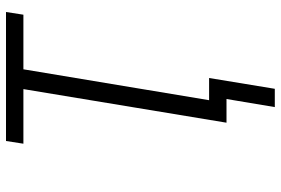

<svg xmlns="http://www.w3.org/2000/svg" viewBox="-168 -607 936 640"><g transform="rotate(-90 300.0 -287.0)"><path d="M324 161H263L290 0H211L323 -677H141L150 -735H580L571 -677H389L286 -58H360Z"/></g></svg>

Font: Iosevka Light Extended Oblique
Style: Regular
Weight: 300
Width: 7
Italic angle: -9°
Monospace: yes
Designer: Belleve Invis
Foundry: Belleve Invis
Version: Version 32.5.0; ttfautohint (v1.8.4)